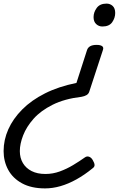

<svg xmlns="http://www.w3.org/2000/svg" viewBox="-181 -535 759 1065"><path d="M355 -286Q376 -286 385.5 -279Q395 -272 390 -258L314 -26Q310 -14 299 -7.5Q288 -1 271 2Q177 13 111 46Q45 79 5.5 123.5Q-34 168 -52.5 215.5Q-71 263 -71 303Q-71 341 -54 369.5Q-37 398 -5.5 414Q26 430 71 430Q112 430 150.5 416Q189 402 224 381Q259 360 290 338Q301 330 313.5 334.5Q326 339 334 354Q343 369 343.5 380Q344 391 332 399Q288 435 243 460Q198 485 154.5 497.5Q111 510 69 510Q-7 510 -58.5 482Q-110 454 -135.5 407Q-161 360 -161 303Q-161 241 -135 182.5Q-109 124 -58 72.5Q-7 21 68.5 -17Q144 -55 243 -75L302 -258Q307 -272 320 -279Q333 -286 355 -286ZM410 -515Q430 -515 444 -502Q458 -489 458 -463Q458 -436 441.5 -412Q425 -388 387 -388Q367 -388 352.5 -401.5Q338 -415 338 -440Q338 -467 355.5 -491Q373 -515 410 -515Z"/></svg>

Font: Playwrite CA
Style: Regular
Weight: 400
Designer: Veronika Burian, José Scaglione
Foundry: TypeTogether
Version: Version 1.002